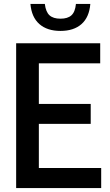

<svg xmlns="http://www.w3.org/2000/svg" viewBox="-20 -961 560 981"><path d="M62.5 0V-740H492V-637.5H178.5V-430H443.5V-328H178.5V-102.5H497V0ZM289 -803Q221 -803 181 -838.2Q141 -873.5 135.5 -941H209Q214 -900 233 -882.8Q252 -865.5 289 -865.5Q326 -865.5 345 -882.8Q364 -900 368 -941H441.5Q436 -873 396.5 -838Q357 -803 289 -803Z"/></svg>

Font: Encode Sans Condensed SemiBold
Style: Regular
Weight: 600
Width: 3
Designer: Multiple Designers
Foundry: Impallari Type
Version: Version 3.000; ttfautohint (v1.8.3) -l 8 -r 50 -G 200 -x 14 